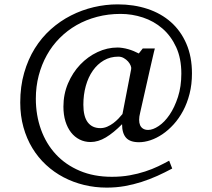

<svg xmlns="http://www.w3.org/2000/svg" viewBox="-20 -711 976 884"><path d="M584 -393.1Q585.4 -399.4 581.5 -409.2Q577.6 -418.9 569.6 -428Q561.5 -437 550 -443.6Q538.6 -450.2 524.9 -450.2Q487.8 -450.2 458 -432.9Q428.2 -415.5 407.2 -385.5Q386.2 -355.5 375 -315.2Q363.8 -274.9 363.8 -229Q363.8 -174.8 384 -147.9Q404.3 -121.1 441.9 -121.1Q458.5 -121.1 473.6 -127.7Q488.8 -134.3 501.7 -144Q514.6 -153.8 525.4 -165Q536.1 -176.3 543.9 -186ZM863.8 -373Q863.8 -322.3 852.8 -279.1Q841.8 -235.8 823 -200.7Q804.2 -165.5 779.5 -138.4Q754.9 -111.3 727.8 -93Q700.7 -74.7 672.9 -65.4Q645 -56.2 620.1 -56.2Q578.6 -56.2 560.3 -76.9Q542 -97.7 542 -139.2Q502.9 -99.6 467.5 -78.4Q432.1 -57.1 397 -57.1Q369.6 -57.1 346.7 -68.6Q323.7 -80.1 307.1 -101.3Q290.5 -122.6 281.2 -152.6Q272 -182.6 272 -220.2Q272 -277.3 293.2 -327.1Q314.5 -377 349.4 -413.6Q384.3 -450.2 429 -471.2Q473.6 -492.2 521 -492.2Q531.7 -492.2 544.4 -490.2Q557.1 -488.3 570.1 -484.6Q583 -481 595.5 -475.8Q607.9 -470.7 619.1 -464.8L637.2 -487.8H692.9Q691.9 -484.9 688.5 -470.5Q685.1 -456.1 680.2 -434.8Q675.3 -413.6 669.2 -387Q663.1 -360.4 657.2 -333.5Q642.6 -270 625 -190.9Q620.6 -173.8 620.6 -159.4Q620.6 -145 625 -134.8Q629.4 -124.5 638.7 -118.7Q647.9 -112.8 662.1 -112.8Q684.1 -112.8 710.9 -130.9Q737.8 -148.9 760.7 -182.6Q783.7 -216.3 799.3 -264.4Q814.9 -312.5 814.9 -372.1Q814.9 -442.4 791 -494.1Q767.1 -545.9 727.8 -579.8Q688.5 -613.8 638.2 -630.4Q587.9 -647 535.2 -647Q478 -647 427 -633.5Q376 -620.1 332.8 -595.5Q289.6 -570.8 254.6 -535.6Q219.7 -500.5 195.6 -457Q171.4 -413.6 158.2 -363Q145 -312.5 145 -256.8Q145 -180.7 168.7 -114.7Q192.4 -48.8 237.3 -0.5Q282.2 47.9 347.2 75.4Q412.1 103 495.1 103Q539.1 103 577.1 96.2Q615.2 89.4 647.9 78.6Q680.7 67.9 708.3 54.7Q735.8 41.5 758.8 28.8L772.9 64.9Q739.3 83 704.1 98.9Q668.9 114.7 631.6 126.7Q594.2 138.7 554.4 145.8Q514.6 152.8 471.2 152.8Q417.5 152.8 367.2 140.6Q316.9 128.4 272.7 105.2Q228.5 82 191.9 48.1Q155.3 14.2 128.9 -29.3Q102.5 -72.8 87.9 -125.5Q73.2 -178.2 73.2 -238.8Q73.2 -313 91.1 -375.2Q108.9 -437.5 140.1 -487.8Q171.4 -538.1 214.1 -576.2Q256.8 -614.3 306.6 -639.6Q356.4 -665 411.4 -678Q466.3 -690.9 522 -690.9Q596.2 -690.9 658.9 -670.2Q721.7 -649.4 767.1 -609.1Q812.5 -568.8 838.1 -509.5Q863.8 -450.2 863.8 -373Z"/></svg>

Font: Charis SIL Afr
Style: Regular
Weight: 400
Foundry: SIL International
Version: Version 5.000